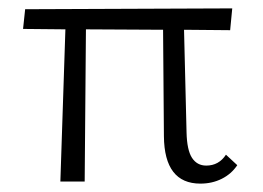

<svg xmlns="http://www.w3.org/2000/svg" viewBox="-20 -433 627 458"><path d="M546 -39Q532 -18 509 -6.5Q486 5 458 5Q372 5 371 -108L369 -362L185 -363L182 0H124L136 -363L35 -364L40 -411L534 -413L529 -361L419 -362L425 -117Q426 -75 438 -56.5Q450 -38 472 -38Q502 -38 519 -64Z"/></svg>

Font: Ysabeau Semilight
Style: Regular
Weight: 300
Designer: Christian Thalmann (Catharsis Fonts)
Version: Version 0.003